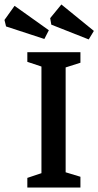

<svg xmlns="http://www.w3.org/2000/svg" viewBox="-83 -837 439 857"><path d="M39 -43 102 -64V-540L39 -561V-604H276V-557L210 -536V-68L276 -48V0H39ZM146 -727 141 -756 191 -817 336 -699 313 -661ZM-56 -719 -63 -748 -18 -811 135 -702 115 -663Z"/></svg>

Font: Grenze Medium
Style: Regular
Weight: 500
Designer: Renata Polastri
Foundry: Omnibus-Type
Version: Version 1.002; ttfautohint (v1.8)